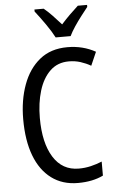

<svg xmlns="http://www.w3.org/2000/svg" viewBox="-62 -985 626 1036"><g transform="rotate(-5 251.0 -466.5)"><path d="M325 -648Q264 -648 223.5 -609Q183 -570 163 -504Q143 -438 143 -357Q143 -222 191.5 -144.5Q240 -67 329 -67Q363 -67 394.5 -74.5Q426 -82 455 -94V-18Q398 10 318 10Q234 10 174.5 -34.5Q115 -79 84 -161Q53 -243 53 -358Q53 -461 83.5 -544.5Q114 -628 174 -676.5Q234 -725 324 -725Q408 -725 476 -687L444 -614Q418 -629 388.5 -638.5Q359 -648 325 -648ZM266 -783Q249 -816 220 -857.5Q191 -899 165 -932V-943H215Q236 -926 260 -901Q284 -876 307 -850Q333 -879 353.5 -899Q374 -919 400 -943H450V-932Q434 -912 414 -886Q394 -860 376 -833Q358 -806 347 -783Z"/></g></svg>

Font: Noto Sans Lao Condensed
Style: Regular
Weight: 400
Width: 3
Designer: Monotype Design Team
Foundry: Monotype Imaging Inc.
Version: Version 2.003; ttfautohint (v1.8.4.7-5d5b)